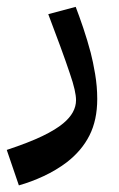

<svg xmlns="http://www.w3.org/2000/svg" viewBox="-30 -311 355 574"><path d="M26.4 243.2 -9.8 137.2Q56.6 115.2 96.9 95.7Q137.2 76.2 159.2 57.6Q197.3 25.9 197.3 -11.7Q197.3 -24.4 192.9 -43.9Q188.5 -63.5 178.7 -91.8Q167.5 -125.5 150.4 -172.1Q133.3 -218.8 114.3 -268.6L196.3 -290.5Q206.1 -265.1 218.8 -227.8Q231.4 -190.4 241.2 -153.3Q248 -127.4 254.4 -89.8Q260.7 -52.2 260.7 -15.1Q260.7 47.9 237.5 93.8Q214.4 139.6 169.4 174.3Q137.7 198.2 100.3 215.6Q63 232.9 26.4 243.2Z"/></svg>

Font: Markazi Text
Style: Regular
Weight: 400
Designer: Borna Izadpanah (Arabic designer), Fiona Ross (Arabic design director) and Florian Runge (Latin designer)
Foundry: Borna Izadpanah and Florian Runge
Version: Version 1.000